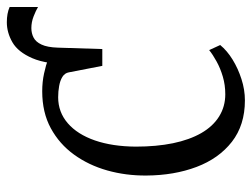

<svg xmlns="http://www.w3.org/2000/svg" viewBox="-106 -602 720 548"><g transform="rotate(-90 254.0 -328.0)"><path d="M388 -396 351.5 -413.5 344 -478Q344 -554.5 361.8 -595.5Q379.5 -636.5 407.2 -652.5Q435 -668.5 464.5 -668.5Q490 -668.5 508 -660.5V-579.5Q498 -585.5 481.5 -592Q465 -598.5 448 -598.5Q433 -598.5 420.8 -592.2Q408.5 -586 400.8 -569.5Q393 -553 392 -523ZM241.5 11Q171 11 123.2 -26.2Q75.5 -63.5 51.5 -127.2Q27.5 -191 27 -270Q26.5 -328.5 41.5 -381.8Q56.5 -435 86.8 -476.8Q117 -518.5 162 -543Q207 -567.5 267.5 -567.5Q294.5 -567.5 318.5 -562.2Q342.5 -557 361.2 -550Q380 -543 391.5 -537.5L388 -396H340L321.5 -491.5Q319.5 -503 308.8 -509.8Q298 -516.5 282.5 -519.2Q267 -522 250.5 -522Q208 -522 176.2 -494.5Q144.5 -467 127.2 -417.2Q110 -367.5 109.5 -300.5Q109.5 -241.5 119.2 -194.2Q129 -147 148.2 -113.5Q167.5 -80 195.8 -62.5Q224 -45 259 -45Q285.5 -45 309.2 -52Q333 -59 352.5 -69.8Q372 -80.5 385 -91L399.5 -59.5Q383.5 -40 358 -24.2Q332.5 -8.5 302.2 1.2Q272 11 241.5 11Z"/></g></svg>

Font: Merriweather 24pt SemiCondensed Light
Style: Regular
Weight: 300
Width: 4
Designer: Eben Sorkin
Foundry: Eben Sorkin
Version: Version 2.100